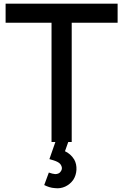

<svg xmlns="http://www.w3.org/2000/svg" viewBox="-20 -770 668 1041"><path d="M368.8 0V-646.9H617.7V-750H10.4V-646.9H259.4V0H280.2L247.9 92.7C281.2 102.1 306.2 109.4 313.5 131.2C317.7 141.7 315.6 151 309.4 159.4C304.2 168.8 292.7 174 279.2 174C269.8 172.9 258.3 170.8 244.8 165.6L219.8 233.3C236.5 241.7 256.2 249 278.1 250C316.7 255.2 354.2 237.5 377.1 205.2C397.9 174 401 127.1 382.3 94.8C369.8 74 351 58.3 332.3 50L350 0Z"/></svg>

Font: Manrope Semibold
Style: Regular
Weight: 600
Width: 4
Designer: Michael Sharanda
Foundry: Michael Sharanda
Version: Version 2.000;PS 002.000;hotconv 1.0.88;makeotf.lib2.5.64775